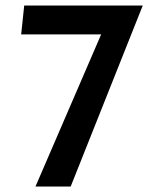

<svg xmlns="http://www.w3.org/2000/svg" viewBox="-20 -678 557 698"><path d="M237 0H109L362 -586L425 -553H57L68 -658H499Z"/></svg>

Font: Ysabeau Office
Style: Bold
Weight: 700
Designer: Christian Thalmann (Catharsis Fonts)
Version: Version 2.001;gftools[0.9.30]; featfreeze: tnum,lnum,ss02